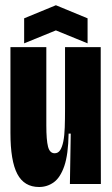

<svg xmlns="http://www.w3.org/2000/svg" viewBox="-20 -710 431 741"><path d="M130.8 11.7Q73.3 11.7 46.8 -38.7Q20.3 -89 20.3 -197V-528H158.8V-226Q158.8 -169.2 165.4 -143.8Q172 -118.5 191 -118.5Q204.5 -118.5 212.2 -130.5Q220 -142.5 224.4 -164.4Q228.8 -186.3 229.9 -218.1Q231 -249.8 231 -289.5V-528H368.7V-252.5L369.3 0H249.8L253 -194.3H244.8Q243.5 -113.8 228.2 -69.2Q212.8 -24.7 187.6 -6.5Q162.3 11.7 130.8 11.7ZM73.2 -542.7V-639.3L195.7 -689.8L318 -639.3V-542.7L195.7 -592.7Z"/></svg>

Font: Bricolage Grotesque 96pt ExtraBold Condensed
Style: Regular
Weight: 800
Width: 3
Version: Version 1.001;gftools[0.9.33.dev8+g029e19f]